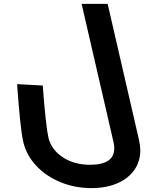

<svg xmlns="http://www.w3.org/2000/svg" viewBox="-20 -720 748 988"><path d="M100 11Q91 -29 83.5 -102.5Q76 -176 68 -287L200 -280Q207 -182 215 -110Q223 -38 229 -13Q243 49 302 88.5Q361 128 443 128Q568 128 568 43Q568 27 564 11L400 -700H534L695 -1Q702 32 702 53Q702 111 671 155Q640 199 583 223.5Q526 248 450 248Q366 248 291.5 217.5Q217 187 166.5 133Q116 79 100 11Z"/></svg>

Font: Cairo
Style: Bold Italic
Weight: 700
Italic angle: -13°
Designer: Mohamed Gaber, Accademia di Belle Arti di Urbino and others
Foundry: Kief Type Foundry, Accademia di Belle Arti di Urbino and others
Version: Version 3.011